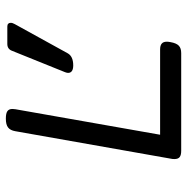

<svg xmlns="http://www.w3.org/2000/svg" viewBox="-12 -612 624 640"><g transform="rotate(-90 300.0 -292.0)"><path d="M256.8 -562.5Q256.8 -560.5 255.9 -552.7L170.9 -70.3H455.1Q468.3 -70.3 474.6 -64.9Q481 -59.6 481 -47.9Q481 -42.5 479.5 -35.2Q476.1 -16.1 467.8 -8.1Q459.5 0 442.9 0H117.2Q103 0 96.4 -5.1Q89.8 -10.3 89.8 -22.5Q89.8 -29.3 90.8 -33.2L182.6 -552.7Q185.5 -569.8 195.1 -577.1Q204.6 -584.5 224.1 -584.5H225.1Q242.2 -584.5 249.5 -579.3Q256.8 -574.2 256.8 -562.5ZM543.9 -568.4Q543.9 -562 539.6 -554.7L442.4 -378.4Q432.1 -359.9 401.9 -359.9Q389.6 -359.9 383.3 -364.3Q377 -368.7 377 -377Q377 -380.9 379.4 -387.2L450.7 -564Q456.5 -579.6 473.6 -579.6H531.2Q537.6 -579.6 540.8 -576.7Q543.9 -573.7 543.9 -568.4Z"/></g></svg>

Font: Courier Prime Sans
Style: Italic
Weight: 400
Italic angle: -10°
Designer: Alan Dague-Greene
Foundry: Quote-Unquote Apps
Version: Version 3.020